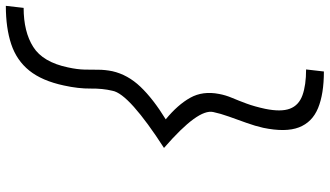

<svg xmlns="http://www.w3.org/2000/svg" viewBox="-256 -729 1130 658"><g transform="rotate(-90 309.0 -400.0)"><path d="M393 145Q316 145 267.5 125Q219 105 201.5 59.5Q184 14 200 -63Q206 -90 217 -120.5Q228 -151 238.5 -180.5Q249 -210 254 -234Q260 -260 230 -301.5Q200 -343 131 -403Q221 -461 271.5 -506Q322 -551 327 -580Q335 -613 334.5 -654.5Q334 -696 345 -746Q361 -821 396 -864.5Q431 -908 486.5 -926.5Q542 -945 618 -945L611 -884Q529 -884 477 -851Q425 -818 407 -732Q400 -700 399.5 -675Q399 -650 399 -627.5Q399 -605 394 -580Q382 -527 340.5 -483.5Q299 -440 229 -397Q279 -356 303 -313Q327 -270 316 -214Q312 -192 302.5 -169.5Q293 -147 283 -120Q273 -93 265 -56Q254 -2 265.5 28.5Q277 59 311.5 71.5Q346 84 400 84Z"/></g></svg>

Font: Victor Mono Thin Light
Style: Italic
Weight: 300
Italic angle: -12°
Monospace: yes
Version: Version 1.561;gftools[0.9.30]